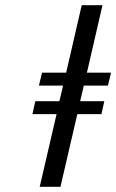

<svg xmlns="http://www.w3.org/2000/svg" viewBox="-20 -720 448 740"><path d="M198 -280 133 0H213L278 -280H371L382 -330H289L303 -390H396L408 -440H315L375 -700H295L235 -440H142L130 -390H223L209 -330H116L105 -280Z"/></svg>

Font: Pfennig
Style: BoldItalic
Weight: 700
Italic angle: -13°
Version: Version 20100423